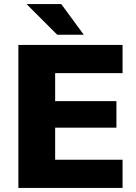

<svg xmlns="http://www.w3.org/2000/svg" viewBox="-20 -920 665 940"><path d="M70 0V-700H580V-562H250V-425H550V-295H250V-138H580V0ZM260 -750 110 -900H280L390 -750Z"/></svg>

Font: Golos Text VF
Style: Regular
Weight: 400
Designer: A.Korolkova, Vitaly Kuzmin
Foundry: ParaType Ltd
Version: Version 2.003